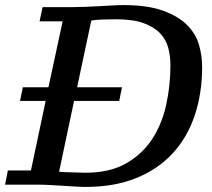

<svg xmlns="http://www.w3.org/2000/svg" viewBox="-41 -728 835 757"><path d="M-21 0H108C122 0 137.7 0.5 155 1.5L207 4.5C224.3 5.5 240.8 6.5 256.5 7.5C272.2 8.5 285.3 9 296 9C371.3 9 437.7 -2.5 495 -25.5C552.3 -48.5 600.3 -80.8 639 -122.5C677.7 -164.2 706.8 -214.2 726.5 -272.5C746.2 -330.8 756 -395 756 -465C756 -493 752 -521.3 744 -550C736 -578.7 720.7 -604.7 698 -628C675.3 -651.3 643.7 -670.5 603 -685.5C562.3 -700.5 509.3 -708 444 -708C432.7 -708 418.5 -707.5 401.5 -706.5L348.5 -703.5C330.2 -702.5 312.3 -701.7 295 -701C277.7 -700.3 262.7 -700 250 -700H127L115 -644H206L150 -384H49L38 -330H139L81 -56H-10ZM417 -652C461 -652 496.8 -647 524.5 -637C552.2 -627 574 -613.7 590 -597C606 -580.3 616.8 -561 622.5 -539C628.2 -517 631 -494 631 -470C631 -418 625.5 -366.7 614.5 -316C603.5 -265.3 585.2 -220.2 559.5 -180.5C533.8 -140.8 499.5 -108.7 456.5 -84C413.5 -59.3 360 -47 296 -47C292 -47 285 -47.2 275 -47.5L243.5 -48.5C232.5 -48.8 222.2 -49.2 212.5 -49.5C202.8 -49.8 196 -50.3 192 -51L251 -330H429L440 -384H263L319 -647C329.7 -649 344 -650.3 362 -651C380 -651.7 398.3 -652 417 -652Z"/></svg>

Font: PT Serif Caption
Style: Italic
Weight: 400
Italic angle: -12°
Designer: A.Korolkova, O.Umpeleva, V.Yefimov
Foundry: ParaType Ltd
Version: Version 1.000W OFL